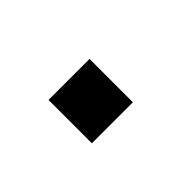

<svg xmlns="http://www.w3.org/2000/svg" viewBox="-23 -228 346 346"><g transform="rotate(-45 150.0 -55.0)"><path d="M84.5 -110.5H189V0H84.5Z"/></g></svg>

Font: Trispace Condensed
Style: Regular
Weight: 400
Width: 3
Designer: Tyler Finck
Foundry: Etcetera Type Company
Version: Version 1.210; ttfautohint (v1.8.3)